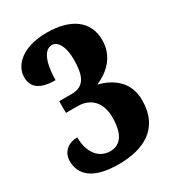

<svg xmlns="http://www.w3.org/2000/svg" viewBox="-178 -826 852 939"><g transform="rotate(-30 248.5 -357.0)"><path d="M216 10C353 10 471 -43 471 -205C471 -312 394 -362 319 -380C392 -412 449 -468 449 -558C449 -664 367 -724 231 -724C92 -724 27 -656 27 -589C27 -525 77 -501 153 -501C153 -580 172 -659 223 -659C257 -659 281 -615 281 -546C281 -461 264 -403 188 -403H117V-337H183C263 -337 303 -281 303 -206C303 -95 259 -66 211 -66C152 -66 105 -115 105 -206C59 -206 15 -178 15 -123C15 -47 70 10 216 10Z"/></g></svg>

Font: Noto Serif Ethiopic Condensed Black
Style: Regular
Weight: 900
Width: 3
Designer: Monotype Design Team
Foundry: Monotype Imaging Inc.
Version: Version 2.102